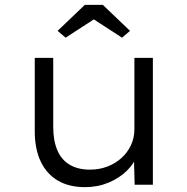

<svg xmlns="http://www.w3.org/2000/svg" viewBox="-20 -760 771 790"><path d="M330 10Q264 10 218 -17Q172 -44 147.5 -95.5Q123 -147 123 -220V-522H199V-238Q199 -181 216 -141.5Q233 -102 267 -82Q301 -62 350 -62Q389 -62 422.5 -75Q456 -88 480.5 -110.5Q505 -133 519 -163Q533 -193 533 -228V-522H609V0H534L531 -116L544 -122Q533 -88 502 -57.5Q471 -27 426.5 -8.5Q382 10 330 10ZM250 -605 217 -633 329 -740H403L515 -633L482 -605L351 -690H381Z"/></svg>

Font: Lexend Exa Light
Style: Regular
Weight: 300
Designer: Bonnie Shaver-Troup, Thomas Jockin
Foundry: Lexend
Version: Version 1.007